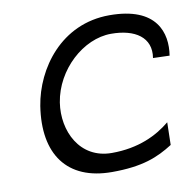

<svg xmlns="http://www.w3.org/2000/svg" viewBox="-71 -662 754 745"><g transform="rotate(-10 306.5 -289.5)"><path d="M82 -290C53 -104 135 11 312 11C433 11 494 -15 554 -53L556 -142C504 -99 430 -62 324 -62C198 -62 142 -180 159 -290C179 -416 291 -518 401 -518C495 -518 558 -477 545 -397L610 -395C624 -482 594 -590 407 -590C216 -590 105 -433 82 -290Z"/></g></svg>

Font: Charger Pro
Style: ExtObl
Weight: 400
Designer: Jasper
Foundry: Cannot Into Space Fonts
Version: Version 1.09